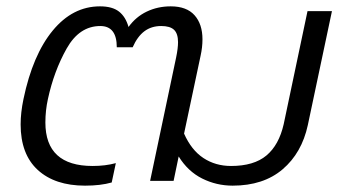

<svg xmlns="http://www.w3.org/2000/svg" viewBox="-20 -570 1073 605"><path d="M45 -178Q45 -215 54 -258Q83 -397 146 -473.5Q209 -550 295 -550Q334 -550 355 -533.5Q376 -517 385 -485Q408 -517 442.5 -533.5Q477 -550 518 -550Q568 -550 593 -522Q618 -494 618 -446Q618 -421 612 -394L560 -149Q583 -97 621 -72Q659 -47 708 -47Q780 -47 819.5 -80Q859 -113 874 -179L949 -535H1026L950 -176Q931 -88 870.5 -36.5Q810 15 713 15Q662 15 617 -7.5Q572 -30 543 -77L527 0H453L535 -389Q541 -418 541 -437Q541 -464 528.5 -476Q516 -488 488 -488Q457 -488 435 -471.5Q413 -455 398 -421H348Q348 -488 296 -488Q230 -488 190 -417Q150 -346 131 -258Q123 -222 123 -184Q123 -47 272 -47Q312 -47 345 -56L332 5Q297 15 248 15Q153 15 99 -34.5Q45 -84 45 -178Z"/></svg>

Font: Prompt Light
Style: Italic
Weight: 300
Italic angle: -12°
Designer: Katatrad Team
Foundry: CadsonDemak
Version: Version 1.000